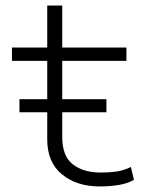

<svg xmlns="http://www.w3.org/2000/svg" viewBox="-20 -663 518 691"><path d="M339 8Q256 8 203 -35.5Q150 -79 150 -161V-444H23V-492H150V-643H204V-492H435V-444H204V-170Q204 -101 242 -71.5Q280 -42 343 -42Q373 -42 398.5 -45.5Q424 -49 451 -62L462 -16Q441 -3 408.5 2.5Q376 8 339 8ZM50 -259V-306H363V-259Z"/></svg>

Font: Nunito Sans 7pt Expanded ExtraLight
Style: Regular
Weight: 250
Width: 7
Designer: Vernon Adams
Foundry: Vernon Adams
Version: Version 3.101;gftools[0.9.27]